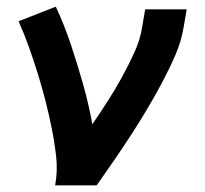

<svg xmlns="http://www.w3.org/2000/svg" viewBox="-20 -558 616 578"><path d="M146 0H271Q298 -38 324 -76Q350 -114 375 -152.5Q400 -191 423.5 -230.5Q447 -270 468.5 -310.5Q490 -351 508 -392.5Q526 -434 533 -477L542 -530H417L408 -477Q402 -438 384.5 -400Q367 -362 347 -325.5Q327 -289 304.5 -254Q282 -219 258 -184Q247 -245 230 -305Q213 -365 193.5 -423.5Q174 -482 148 -538L36 -494Q53 -456 67 -416.5Q81 -377 93.5 -337Q106 -297 116.5 -256Q127 -215 135.5 -173Q144 -131 149 -87.5Q154 -44 146 0Z"/></svg>

Font: Iosevka Sparkle
Style: Bold Italic
Weight: 700
Italic angle: -9°
Designer: Belleve Invis
Foundry: Belleve Invis
Version: Version 4.5.0; ttfautohint (v1.8.3)